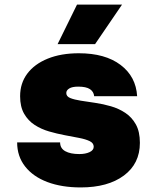

<svg xmlns="http://www.w3.org/2000/svg" viewBox="-20 -808 690 840"><path d="M333 12Q250 12 187.5 -11.5Q125 -35 90 -79.5Q55 -124 55 -185H243Q243 -159 265.5 -146.5Q288 -134 327 -134Q354 -134 372 -142.5Q390 -151 390 -166Q390 -182 372.5 -190.5Q355 -199 326.5 -204.5Q298 -210 263.5 -216.5Q229 -223 194.5 -233Q160 -243 131.5 -261.5Q103 -280 85.5 -310.5Q68 -341 68 -387Q68 -444 99.5 -486Q131 -528 189 -551.5Q247 -575 325 -575Q440 -575 507.5 -524Q575 -473 580 -387H392Q390 -407 373.5 -418Q357 -429 322 -429Q296 -429 283 -421Q270 -413 270 -401Q270 -386 287.5 -379Q305 -372 333.5 -367.5Q362 -363 396.5 -358Q431 -353 465.5 -343Q500 -333 528.5 -314Q557 -295 574.5 -263.5Q592 -232 592 -183Q592 -92 522 -40Q452 12 333 12ZM232 -615 317 -788H514L396 -615Z"/></svg>

Font: Azeret Mono Thin Black
Style: Regular
Weight: 900
Version: Version 1.002